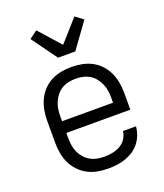

<svg xmlns="http://www.w3.org/2000/svg" viewBox="-144 -876 839 984"><g transform="rotate(-20 275.0 -384.0)"><path d="M277 12Q248 12 219.5 7Q191 2 165.5 -11.5Q140 -25 120 -46Q100 -67 87.5 -93Q75 -119 70 -147.5Q65 -176 65 -205V-325Q65 -354 70 -382Q75 -410 87 -436Q99 -462 119 -483.5Q139 -505 164 -518Q189 -531 217.5 -536.5Q246 -542 275 -542Q304 -542 332.5 -536.5Q361 -531 386 -518Q411 -505 431 -483.5Q451 -462 463 -436Q475 -410 480 -382Q485 -354 485 -325V-233H136V-205Q136 -185 139 -165.5Q142 -146 150 -128Q158 -110 171 -95Q184 -80 201 -70Q218 -60 237.5 -56Q257 -52 277 -52Q299 -52 321.5 -56Q344 -60 364 -71Q384 -82 397 -101.5Q410 -121 412 -143H483Q481 -119 472.5 -96.5Q464 -74 449 -55Q434 -36 414 -23Q394 -10 371.5 -2Q349 6 325 9Q301 12 277 12ZM136 -297H414V-325Q414 -345 411 -364Q408 -383 400 -401Q392 -419 379.5 -434.5Q367 -450 350 -460Q333 -470 314 -474Q295 -478 275 -478Q255 -478 236 -474Q217 -470 200 -460Q183 -450 170.5 -434.5Q158 -419 150 -401Q142 -383 139 -364Q136 -345 136 -325ZM228 -610 128 -748 171 -780 275 -663 379 -780 422 -748 322 -610Z"/></g></svg>

Font: Lode
Style: Regular
Weight: 400
Monospace: yes
Designer: Belleve Invis
Foundry: Belleve Invis
Version: Version 29.2.0; ttfautohint (v1.8.3)